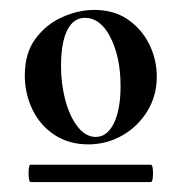

<svg xmlns="http://www.w3.org/2000/svg" viewBox="-20 -650 365 387"><path d="M42 -283Q39 -283 38 -292Q37 -301 38 -309.5Q39 -318 41 -318H284Q287 -318 288 -309.5Q289 -301 288 -292Q287 -283 284 -283ZM158 -359Q119 -359 90 -378Q61 -397 45.5 -429Q30 -461 30 -498Q30 -543 51.5 -572Q73 -601 105.5 -615.5Q138 -630 170 -630Q210 -630 238 -610.5Q266 -591 281 -560.5Q296 -530 296 -495Q296 -457 277 -426Q258 -395 226.5 -377Q195 -359 158 -359ZM173 -374Q196 -374 209.5 -401.5Q223 -429 223 -477Q223 -534 203 -574Q183 -614 151 -614Q128 -614 115.5 -589Q103 -564 103 -517Q103 -480 112 -447Q121 -414 137 -394Q153 -374 173 -374Z"/></svg>

Font: Cormorant Garamond Light
Style: Bold
Weight: 700
Version: Version 4.001